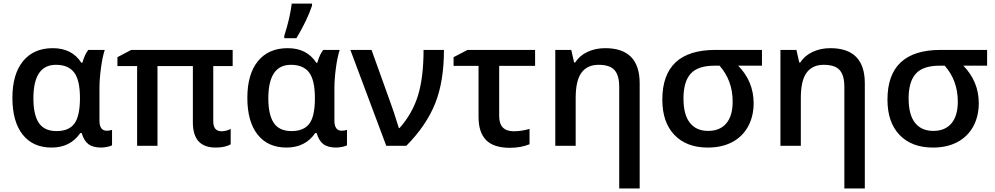

<svg xmlns="http://www.w3.org/2000/svg" viewBox="-20 -821 5600 1081"><path d="M540 -142.1Q540 -85 581.1 -85Q596.2 -85 610.8 -89.8V-2.9Q603 2 583.7 5.9Q564.5 9.8 549.8 9.8Q503.4 9.8 478 -9.3Q452.6 -28.3 439.9 -71.8H432.1Q376 9.8 270.5 9.8Q165 9.8 107.4 -63.5Q49.8 -136.7 49.8 -270Q49.8 -403.3 109.6 -476.6Q169.4 -549.8 277.3 -549.8Q385.3 -549.8 438 -467.8H443.8Q457 -515.1 477.1 -540H569.8Q556.6 -500 548.3 -437.3Q540 -374.5 540 -325.2ZM430.2 -263.2V-269Q430.2 -369.6 397.5 -412.8Q364.7 -456.1 294.9 -456.1Q168 -456.1 168 -267.1Q168 -174.8 198.7 -128.9Q229.5 -83 298.3 -83Q367.2 -83 398.2 -124.3Q429.2 -165.5 430.2 -263.2Z M1065.9 -131.8V-449.2H866.7V0H752V-449.2H641.1V-499L718.8 -540H1290V-449.2H1180.7V-138.2Q1180.7 -82 1227.1 -82Q1253.4 -82 1278.8 -95.2V-8.8Q1248 9.8 1193.8 9.8Q1065.9 9.8 1065.9 -131.8Z M1862.8 -142.1Q1862.8 -85 1903.8 -85Q1918.9 -85 1933.6 -89.8V-2.9Q1926.3 2 1906.7 5.9Q1887.2 9.8 1872.6 9.8Q1826.2 9.8 1800.8 -9.3Q1775.4 -28.3 1762.7 -71.8H1754.9Q1698.7 9.8 1593.3 9.8Q1487.8 9.8 1430.2 -63.5Q1372.6 -136.7 1372.6 -270Q1372.6 -403.3 1432.1 -476.6Q1491.7 -549.8 1600.1 -549.8Q1708 -549.8 1760.7 -467.8H1766.6Q1779.8 -515.1 1799.8 -540H1892.6Q1879.4 -500 1871.1 -437.5Q1862.8 -375 1862.8 -325.2ZM1752.9 -263.2V-269Q1752.9 -370.1 1720.2 -413.1Q1687.5 -456.1 1617.7 -456.1Q1490.7 -456.1 1490.7 -267.1Q1490.7 -174.8 1521.5 -128.9Q1552.2 -83 1621.1 -83Q1689.9 -83 1721.2 -124Q1752.4 -165 1752.9 -263.2ZM1736.8 -800.8V-789.1Q1708.5 -705.1 1648.9 -606H1580.6V-620.1Q1612.3 -717.3 1622.6 -800.8Z M2364.7 -540H2479.5Q2479.5 -361.3 2429.7 -237.5Q2379.9 -113.8 2267.6 0H2154.8L1952.6 -540H2071.8L2177.7 -245.1Q2193.4 -204.6 2225.6 -100.1H2229.5Q2302.2 -181.6 2333.5 -283.7Q2364.7 -385.7 2364.7 -540Z M2790.5 -450.2V-167Q2790.5 -82 2872.6 -82Q2916 -82 2961.4 -95.2V-8.8Q2912.1 11.2 2850.6 11.2Q2759.8 11.2 2717 -32.2Q2674.3 -75.7 2674.3 -162.1V-450.2H2533.7V-499L2612.3 -540H2992.7V-450.2Z M3581.5 240.2H3466.3V-332Q3466.3 -396.5 3439.9 -426.3Q3413.6 -456.1 3350.1 -456.1Q3286.6 -456.1 3253.9 -411.9Q3221.2 -367.7 3221.2 -269V0H3106.4V-540H3196.3L3212.4 -469.2H3218.3Q3242.7 -507.8 3287.6 -528.8Q3332.5 -549.8 3387.2 -549.8Q3581.5 -549.8 3581.5 -352.1Z M4105 -249Q4105 -367.7 4031.2 -451.2H4003.4Q3908.7 -451.2 3868.4 -405.8Q3828.1 -360.4 3828.1 -267.6Q3828.1 -174.8 3864.3 -129.4Q3900.4 -84 3966.8 -84Q4033.2 -84 4069.1 -126.2Q4105 -168.5 4105 -249ZM4223.1 -240.2Q4223.1 -166 4191.9 -108.9Q4160.6 -51.8 4102.5 -21Q4044.4 9.8 3965.3 9.8Q3845.2 9.8 3777.1 -61.3Q3709 -132.3 3709 -259.8Q3709 -540 4008.3 -540H4270V-451.2H4136.2Q4223.1 -361.8 4223.1 -240.2Z M4849.1 240.2H4733.9V-332Q4733.9 -396.5 4707.5 -426.3Q4681.2 -456.1 4617.7 -456.1Q4554.2 -456.1 4521.5 -411.9Q4488.8 -367.7 4488.8 -269V0H4374V-540H4463.9L4480 -469.2H4485.8Q4510.3 -507.8 4555.2 -528.8Q4600.1 -549.8 4654.8 -549.8Q4849.1 -549.8 4849.1 -352.1Z M5372.6 -249Q5372.6 -367.7 5298.8 -451.2H5271Q5176.3 -451.2 5136 -405.8Q5095.7 -360.4 5095.7 -267.6Q5095.7 -174.8 5131.8 -129.4Q5168 -84 5234.4 -84Q5300.8 -84 5336.7 -126.2Q5372.6 -168.5 5372.6 -249ZM5490.7 -240.2Q5490.7 -166 5459.5 -108.9Q5428.2 -51.8 5370.1 -21Q5312 9.8 5232.9 9.8Q5112.8 9.8 5044.7 -61.3Q4976.6 -132.3 4976.6 -259.8Q4976.6 -540 5275.9 -540H5537.6V-451.2H5403.8Q5490.7 -361.8 5490.7 -240.2Z"/></svg>

Font: OpenSans-Semibold
Style: Regular
Weight: 600
Foundry: Ascender Corporation
Version: Version 1.10